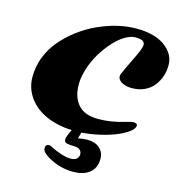

<svg xmlns="http://www.w3.org/2000/svg" viewBox="-146 -898 1230 1318"><g transform="rotate(15 469.0 -239.0)"><path d="M420.4 -157.2Q466.8 -101.6 565.9 -101.6Q658.7 -101.6 758.3 -132.8Q791 -143.1 806.6 -143.1Q835 -143.1 835 -127Q835 -103.5 797.9 -76.9Q760.7 -50.3 704.1 -29.3Q647.5 -8.3 575.9 5.6Q504.4 19.5 439.9 19.5Q325.7 19.5 238.8 -16.1Q151.9 -51.8 104 -117.9Q56.2 -184.1 56.2 -262.5Q56.2 -340.8 82.5 -407.5Q108.9 -474.1 154.1 -527.8Q199.2 -581.5 259.5 -627.4Q319.8 -673.3 386.7 -704.1Q529.8 -769.5 661.1 -769.5Q792.5 -769.5 865.2 -715.6Q938 -661.6 938 -583.5Q938 -498.5 887.7 -434.6Q863.8 -403.3 824 -384.8Q784.2 -366.2 734.4 -366.2Q701.2 -366.2 677.7 -375.5Q633.3 -393.1 633.3 -425.8Q633.3 -437 658.9 -489.3Q684.6 -541.5 710.4 -596.9Q736.3 -652.3 736.3 -673.1Q736.3 -693.8 718.8 -701.7Q701.2 -709.5 668.7 -709.5Q636.2 -709.5 595.2 -684.8Q554.2 -660.2 516.1 -617.4Q478 -574.7 446.3 -522.5Q414.6 -470.2 395.5 -409.4Q376.5 -348.6 376.5 -300.3Q376.5 -252 387.5 -217.8Q398.4 -183.6 420.4 -157.2ZM533.2 54.7Q587.9 54.7 620.4 83.7Q652.8 112.8 652.8 159.7Q652.8 206.5 630.9 236.3Q588.4 293 492.7 293Q397 293 313.5 243.7Q288.1 228.5 275.6 215.1Q263.2 201.7 263.2 187.5Q263.2 158.7 289.1 158.7Q299.8 158.7 320.6 170.9Q341.3 183.1 383.3 196.5Q425.3 210 453.4 210Q481.4 210 496.1 197.5Q510.7 185.1 510.7 165Q510.7 145 496.6 133.1Q482.4 121.1 450.4 121.1Q418.5 121.1 401.4 116Q384.3 110.8 384.3 92.5Q384.3 74.2 407.5 26.4Q430.7 -21.5 459.5 -48.8L494.6 -31.7L466.8 62.5Q503.9 54.7 533.2 54.7Z"/></g></svg>

Font: Sonsie One
Style: Regular
Weight: 400
Designer: Riccardo De Franceschi
Foundry: Sorkin Type Co
Version: Version 1.003